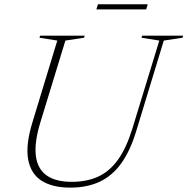

<svg xmlns="http://www.w3.org/2000/svg" viewBox="-20 -848 858 878"><path d="M164 -286.5Q136.5 -195.5 144 -135.5Q151.5 -75.5 193 -46Q234.5 -16.5 307.5 -16.5Q377 -16.5 429.2 -40.5Q481.5 -64.5 519.8 -118Q558 -171.5 585.5 -260.5L708.5 -662.5L627 -675.5L630 -685H817.5L815 -675.5L729 -662.5L602 -245.5Q574 -155 532.8 -98.8Q491.5 -42.5 434.2 -16.2Q377 10 301 10Q220.5 10 170.8 -21.2Q121 -52.5 108.8 -119Q96.5 -185.5 129 -291L242 -662.5L160.5 -675.5L163.5 -685H367.5L364.5 -675.5L279 -662.5ZM420.5 -805 428 -828.5H655.5L648.5 -805Z"/></svg>

Font: Newsreader 36pt ExtraLight
Style: Italic
Weight: 250
Italic angle: -17°
Designer: Hugues Gentile
Foundry: Production Type
Version: Version 1.003